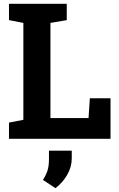

<svg xmlns="http://www.w3.org/2000/svg" viewBox="-20 -731 626 1011"><path d="M27.3 0V-85.4L103 -100.1V-610.4L27.3 -625V-710.9H331.5V-625L245.6 -610.4V-109.4H446.3L453.1 -213.4H562V0ZM272 259.8 206.1 216.3Q221.7 192.4 229.7 168.2Q237.8 144 237.8 108.4V62.5H357.9V102.1Q357.9 148.4 333.7 189.9Q309.6 231.4 272 259.8Z"/></svg>

Font: Roboto Slab
Style: Bold
Weight: 700
Designer: Google
Version: Version 2.000; ttfautohint (v1.8.1.43-b0c9)